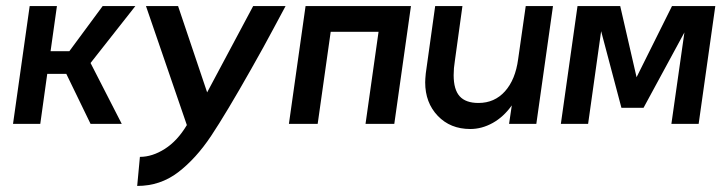

<svg xmlns="http://www.w3.org/2000/svg" viewBox="-20 -409 2405 634"><path d="M427 -389 279 -201 382 0H279L199 -165H136L113 0H23L78 -389H168L147 -240H209L319 -389Z M923 -389Q913 -371 882.5 -313.5Q852 -256 810 -182Q727 -35 677 40Q627 115 568 160Q509 205 433 205L442 109Q483 109 524.5 82.5Q566 56 597 4L462 -389H568L664 -104L816 -389Z M1337 -389 1282 0H1187L1230 -304H1072L1029 0H934L989 -389Z M1806 -389 1751 0H1661L1670 -61Q1643 -23 1607 -3Q1571 17 1533 17Q1467 17 1425.5 -26.5Q1384 -70 1384 -137Q1384 -147 1386 -167L1417 -389H1507L1482 -208Q1478 -184 1478 -161Q1478 -113 1498 -91Q1518 -69 1560 -69Q1613 -69 1647.5 -107.5Q1682 -146 1691 -214L1692 -221L1716 -389Z M2199 -389H2342L2287 0H2197L2240 -302L2105 -53H2032L1965 -306L1922 0H1832L1887 -389H2028L2082 -154Z"/></svg>

Font: Neutral Grotesk
Style: Italic
Weight: 400
Italic angle: -8°
Designer: Nawras Khrais
Foundry: Nawras Khrais
Version: Version 1.000